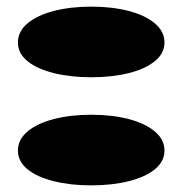

<svg xmlns="http://www.w3.org/2000/svg" viewBox="-20 -544 550 579"><path d="M255 -198Q318 -198 368 -185Q418 -172 447 -147.5Q476 -123 476 -90Q476 -57 447 -33.5Q418 -10 368 2.5Q318 15 255 15Q193 15 142.5 2.5Q92 -10 63 -33.5Q34 -57 34 -90Q34 -123 63 -147.5Q92 -172 142.5 -185Q193 -198 255 -198ZM255 -524Q318 -524 368 -511Q418 -498 447 -473.5Q476 -449 476 -416Q476 -383 447 -359.5Q418 -336 368 -323.5Q318 -311 255 -311Q193 -311 142.5 -323.5Q92 -336 63 -359.5Q34 -383 34 -416Q34 -449 63 -473.5Q92 -498 142.5 -511Q193 -524 255 -524Z"/></svg>

Font: Kalnia Expanded SemiBold
Style: Regular
Weight: 600
Width: 7
Designer: Frida Medrano
Foundry: Frida Medrano
Version: Version 1.105